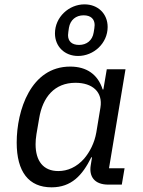

<svg xmlns="http://www.w3.org/2000/svg" viewBox="-20 -826 640 859"><path d="M210.6 12.1C299.4 12.1 348.4 -41.2 388.5 -122.2H391.7L386 -87C377.8 -38 400.6 0 465.2 0H524.9L537.3 -73.2H467.7L541.5 -516H457.7L442.5 -425.8H439.3C418 -492.5 368.3 -528.1 294 -528.1C117.5 -528.1 54.7 -331.7 54.7 -188.2C54.7 -57.2 108.7 12.1 210.6 12.1ZM139.2 -180.8C139.2 -193.9 140.3 -208.1 143.1 -225.9L155.2 -296.5C170.8 -391.3 223.7 -455.6 317.8 -455.6C392.8 -455.6 441.1 -415.1 429.3 -344.5L410.9 -233.3C402.7 -186.4 381.7 -146.3 356.9 -116.8C322.8 -77.8 282 -60.7 240.8 -60.7C173.7 -60.7 139.2 -105.8 139.2 -180.8ZM225.9 -676.5C225.9 -617.9 269.2 -575.6 329.2 -575.6C399.5 -575.6 461.6 -632.5 461.6 -705.3C461.6 -764.6 418.3 -806.5 358 -806.5C288.4 -806.5 225.9 -749.6 225.9 -676.5ZM284.4 -668.7C284.4 -676.1 286.6 -688.6 288.4 -701.7C294.4 -737.2 320 -757.5 354 -757.5C386.7 -757.5 403.4 -740.4 403.4 -713.8C403.4 -706.3 401.3 -693.2 399.1 -680.8C393.5 -644.9 367.5 -625 333.8 -625C301.1 -625 284.4 -641.7 284.4 -668.7Z"/></svg>

Font: Margiela Mono Italic Text It
Style: Regular
Weight: 400
Designer: Mike Abbink, Paul van der Laan, Pieter van Rosmalen
Foundry: Bold Monday
Version: Version 2.003 2021